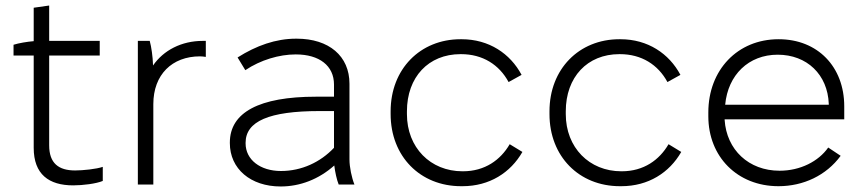

<svg xmlns="http://www.w3.org/2000/svg" viewBox="-20 -668 3135 695"><path d="M245 3C280 3 328 -3 352 -13V-64C329 -56 280 -51 252 -51C192 -51 158 -77 158 -142V-467H341V-520H158V-648L102 -640V-519C78 -517 48 -512 29 -506V-467H102V-133C102 -37 157 3 245 3Z M479 0H535V-291C535 -398 603 -464 704 -464C710 -464 719 -463 725 -462V-520H714C637 -520 572 -486 534 -431C533 -464 528 -498 522 -520H479Z M996 7C1066 7 1134 -19 1190 -69C1193 -45 1199 -17 1206 0H1263C1253 -25 1245 -63 1245 -91V-365C1245 -465 1171 -528 1054 -528H1052C978 -528 908 -503 840 -460L868 -414C923 -451 991 -471 1050 -471H1051C1136 -471 1189 -430 1189 -362V-318H1124C918 -318 812 -261 812 -152V-150C812 -57 887 7 996 7ZM997 -49C922 -49 869 -90 869 -149V-151C869 -229 954 -266 1137 -266H1189V-133C1140 -81 1072 -49 997 -49Z M1649 6H1654C1752 6 1828 -43 1871 -118L1825 -146C1792 -89 1735 -48 1656 -48H1654C1538 -48 1453 -134 1453 -255V-265C1453 -389 1531 -472 1647 -472H1649C1727 -472 1787 -434 1821 -371L1868 -397C1827 -474 1750 -526 1651 -526H1647C1501 -526 1394 -418 1394 -265V-255C1394 -102 1501 6 1649 6Z M2224 6H2229C2327 6 2403 -43 2446 -118L2400 -146C2367 -89 2310 -48 2231 -48H2229C2113 -48 2028 -134 2028 -255V-265C2028 -389 2106 -472 2222 -472H2224C2302 -472 2362 -434 2396 -371L2443 -397C2402 -474 2325 -526 2226 -526H2222C2076 -526 1969 -418 1969 -265V-255C1969 -102 2076 6 2224 6Z M2798 6C2888 6 2971 -33 3023 -104L2978 -134C2943 -84 2877 -50 2802 -50C2690 -50 2610 -126 2603 -234V-236H3036V-283C3036 -427 2939 -526 2799 -526H2798C2650 -526 2544 -415 2544 -261V-247C2544 -101 2649 6 2798 6ZM2605 -289C2615 -397 2690 -470 2795 -470C2901 -470 2976 -398 2980 -292V-289Z"/></svg>

Font: Fixel Display Light
Style: Regular
Weight: 300
Designer: AlfaBravo + MacPaw
Foundry: Kyrylo Tkachov, Marchela Mozhyna, Serhii Makarenko, Maria Weinstein, Zakhar Kryvoshyya
Version: Version 1.211